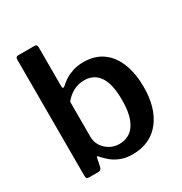

<svg xmlns="http://www.w3.org/2000/svg" viewBox="-175 -870 955 1009"><g transform="rotate(-30 303.0 -366.0)"><path d="M83 0Q71 0 67 -4.5Q63 -9 63 -20V-725Q63 -742 78 -742H179Q193 -742 193 -725V-488Q193 -477 197.5 -476Q202 -475 209 -481Q223 -495 243.5 -508Q264 -521 292 -530.5Q320 -540 356 -540Q426 -540 473 -505.5Q520 -471 543.5 -409.5Q567 -348 567 -268Q567 -141 507.5 -65.5Q448 10 339 10Q300 10 268.5 -2.5Q237 -15 215 -34Q193 -53 179 -70Q175 -75 172 -74.5Q169 -74 168 -67L158 -19Q154 0 137 0ZM193 -182Q193 -150 209 -125.5Q225 -101 251 -86.5Q277 -72 307 -72Q345 -72 373.5 -92Q402 -112 418 -154.5Q434 -197 434 -266Q434 -362 403 -408.5Q372 -455 312 -455Q275 -455 244.5 -438Q214 -421 193 -394Z"/></g></svg>

Font: Libre Franklin Thin SemiBold
Style: Regular
Weight: 600
Version: Version 3.000